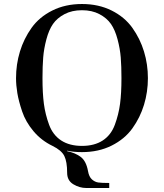

<svg xmlns="http://www.w3.org/2000/svg" viewBox="-20 -747 818 958"><path d="M525 166V191H410Q377 191 346 172.5Q315 154 315 115Q315 60 301 31.5Q287 3 242 -19Q186 -46 147 -92.5Q108 -139 90.5 -191Q73 -243 66.5 -282.5Q60 -322 60 -357Q60 -426 79.5 -490Q99 -554 137.5 -608Q176 -662 241 -694.5Q306 -727 389 -727Q472 -727 537 -694.5Q602 -662 640.5 -608Q679 -554 698.5 -490Q718 -426 718 -357Q718 -288 698.5 -224Q679 -160 640.5 -106.5Q602 -53 537 -20.5Q472 12 389 12Q347 12 316 5L314 7Q357 16 383.5 36.5Q410 57 419 106Q424 135 438.5 148Q453 161 470 163.5Q487 166 525 166ZM192 -357Q192 -282 199 -229Q206 -176 225 -124.5Q244 -73 285.5 -46Q327 -19 389 -19Q451 -19 492.5 -46Q534 -73 553 -124.5Q572 -176 579 -229Q586 -282 586 -357Q586 -416 582.5 -460Q579 -504 566.5 -551Q554 -598 533.5 -627.5Q513 -657 476 -676.5Q439 -696 389 -696Q339 -696 302 -676.5Q265 -657 244.5 -627.5Q224 -598 211.5 -551Q199 -504 195.5 -460Q192 -416 192 -357Z"/></svg>

Font: Justus
Style: Roman
Weight: 500
Version: Version 001.001